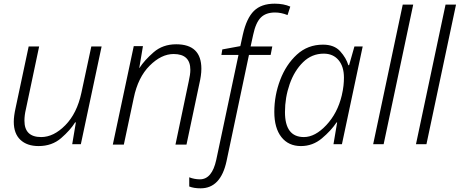

<svg xmlns="http://www.w3.org/2000/svg" viewBox="-20 -785 2502 1045"><path d="M190 10Q263 10 313 -33.5Q363 -77 389 -119H393L373 0H420L533 -532H477L423 -280Q399 -168 335.5 -103.5Q272 -39 204 -39Q113 -39 113 -128Q113 -158 121 -191L193 -532H136L65 -198Q55 -153 55 -122Q55 -58 91 -24Q127 10 190 10Z M594 2H654L708 -252Q731 -364 794.5 -427.5Q858 -491 925 -491Q1016 -491 1016 -405Q1016 -380 1007 -341L935 2H995L1066 -334Q1070 -351 1073 -371.5Q1076 -392 1076 -411Q1076 -544 939 -544Q866 -544 816 -500.5Q766 -457 739 -415H738L758 -534H708Z M1072 240Q1181 240 1213 92L1335 -486H1453L1462 -532H1344L1358 -596Q1372 -662 1399.5 -689.5Q1427 -717 1477 -717Q1510 -717 1545 -703L1560 -749Q1524 -765 1475 -765Q1402 -765 1362 -725.5Q1322 -686 1302 -598L1288 -534L1190 -516L1185 -486H1278L1157 85Q1134 191 1068 191Q1038 191 1010 180V230Q1035 240 1072 240Z M1618 10Q1682 10 1732 -32Q1782 -74 1812 -119H1815L1795 0H1841L1954 -532H1909L1880 -430H1876Q1864 -470 1831.5 -506Q1799 -542 1738 -542Q1655 -542 1596 -488Q1537 -434 1505 -350Q1473 -266 1473 -176Q1473 -88 1511.5 -39Q1550 10 1618 10ZM1634 -39Q1531 -39 1531 -175Q1531 -254 1556.5 -327Q1582 -400 1629.5 -446.5Q1677 -493 1742 -493Q1793 -493 1822.5 -458Q1852 -423 1852 -362Q1852 -342 1849.5 -318.5Q1847 -295 1840 -265Q1817 -169 1756 -104Q1695 -39 1634 -39Z M2011 0 2172 -760H2229L2068 0Z M2244 0 2405 -760H2462L2301 0Z"/></svg>

Font: Noto Sans UI Light
Style: Italic
Weight: 300
Italic angle: -12°
Designer: Monotype Design Team
Foundry: Monotype Imaging Inc.
Version: Version 1.901